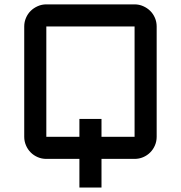

<svg xmlns="http://www.w3.org/2000/svg" viewBox="-20 -720 820 870"><path d="M689.9 -100.1Q689.9 -79.6 682.1 -61.3Q674.3 -43 660.6 -29.3Q647 -15.6 628.7 -7.8Q610.4 0 589.8 0H439.9V129.9H339.8V0H189.9Q169.4 0 151.1 -7.8Q132.8 -15.6 119.1 -29.3Q105.5 -43 97.7 -61.3Q89.8 -79.6 89.8 -100.1V-600.1Q89.8 -620.6 97.7 -638.9Q105.5 -657.2 119.1 -670.7Q132.8 -684.1 151.1 -692.1Q169.4 -700.2 189.9 -700.2H589.8Q610.4 -700.2 628.7 -692.1Q647 -684.1 660.6 -670.7Q674.3 -657.2 682.1 -638.9Q689.9 -620.6 689.9 -600.1ZM439.9 -181.2V-100.1H589.8V-600.1H189.9V-100.1H339.8V-181.2Z"/></svg>

Font: Aldrich [RUS by Daymarius]
Style: Regular
Weight: 400
Designer: Matthew Desmond
Foundry: Matthew Desmond
Version: Version 1.002 August 24, 2018